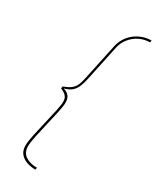

<svg xmlns="http://www.w3.org/2000/svg" viewBox="-255 -859 941 1158"><g transform="rotate(30 216.0 -279.5)"><path d="M429.5 -777Q392.5 -777 358.8 -760.8Q325 -744.5 300.8 -715.2Q276.5 -686 268 -647L216 -402Q209 -368 198.8 -342.8Q188.5 -317.5 169.8 -301Q151 -284.5 117 -276V-277Q137 -270.5 148.8 -260.8Q160.5 -251 165.5 -237.8Q170.5 -224.5 170.5 -207.5Q170.5 -184.5 160.8 -139.2Q151 -94 139 -43.5Q126.5 9 116 58.2Q105.5 107.5 105.5 133Q105.5 177 137.2 198Q169 219 217.5 219L214.5 233.5Q183 233.5 154.5 224Q126 214.5 108 193Q90 171.5 90 136.5Q90 109 101.2 57.2Q112.5 5.5 125 -47.5Q137 -97 146.2 -140.5Q155.5 -184 155.5 -204.5Q155.5 -229 143.5 -242.8Q131.5 -256.5 103.5 -269L106.5 -283Q137.5 -294.5 155.5 -307.5Q173.5 -320.5 183.5 -341.2Q193.5 -362 200.5 -396.5L253.5 -646Q263.5 -692.5 290.8 -725Q318 -757.5 355.5 -774.5Q393 -791.5 432.5 -791.5Z"/></g></svg>

Font: Epilogue Thin
Style: Italic
Weight: 250
Italic angle: -12°
Designer: Tyler Finck
Foundry: Etcetera Type Co
Version: Version 2.112